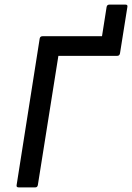

<svg xmlns="http://www.w3.org/2000/svg" viewBox="-20 -812 572 832"><path d="M61 0Q50 0 52 -10L152 -645Q154 -655 164 -655H422L442 -782Q444 -792 454 -792H524Q534 -792 532 -782L500 -581Q498 -570 488 -570H233L144 -10Q142 0 133 0Z"/></svg>

Font: Sofia Sans Medium
Style: Italic
Weight: 500
Italic angle: -9°
Version: Version 4.101